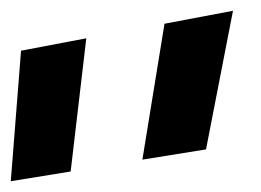

<svg xmlns="http://www.w3.org/2000/svg" viewBox="-21 -682 484 356"><path d="M110 -364 139 -611 18 -588 -1 -346ZM361 -405 411 -662 284 -638 243 -386Z"/></svg>

Font: Gamestation Warped
Style: Italic
Weight: 400
Designer: Jonas Hecksher
Foundry: Jonas Hecksher, Playtypeª, e-types AS
Version: Version 1.003